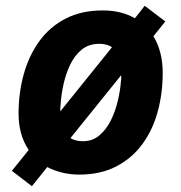

<svg xmlns="http://www.w3.org/2000/svg" viewBox="-20 -592 625 662"><path d="M90 50 21 -3 79 -75Q44 -127 44 -200Q44 -272 62 -336.5Q80 -401 116 -450.5Q152 -500 206.5 -528Q261 -556 334 -556Q399 -556 445 -529L479 -572L550 -518L509 -467Q541 -415 541 -340Q541 -271 524 -208Q507 -145 471.5 -96Q436 -47 381.5 -18.5Q327 10 253 10Q222 10 194 3Q166 -4 143 -16ZM188 -208 366 -429Q360 -434 348 -437.5Q336 -441 323 -441Q287 -441 262.5 -421.5Q238 -402 222.5 -370Q207 -338 199 -301.5Q191 -265 189 -232Q188 -226 188 -220Q188 -214 188 -208ZM265 -105Q299 -105 323 -125.5Q347 -146 362.5 -177.5Q378 -209 386.5 -245.5Q395 -282 397 -313Q398 -318 398 -323.5Q398 -329 398 -333L223 -116Q228 -112 240 -108.5Q252 -105 265 -105Z"/></svg>

Font: Noto IKEA Latin
Style: Bold Italic
Weight: 700
Italic angle: -12°
Designer: Monotype Design Team
Foundry: Monotype Imaging Inc.
Version: Version 1.0